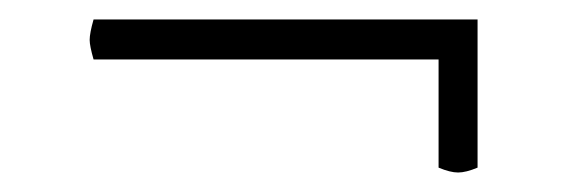

<svg xmlns="http://www.w3.org/2000/svg" viewBox="-20 -401 602 197"><path d="M470 -381V-229Q458 -224 450 -224Q442 -224 430 -229V-340H76Q72 -354 72 -360Q72 -367 76 -381Z"/></svg>

Font: Arima Madurai Light
Style: Regular
Weight: 300
Designer: Joana Correia and Natanael Gama
Foundry: NDISCOVER
Version: Version 1.019